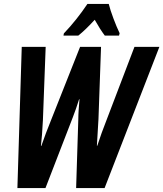

<svg xmlns="http://www.w3.org/2000/svg" viewBox="-20 -951 826 971"><path d="M303 -782 301 -771H376C400 -790 428 -817 459 -851C477 -819 494 -792 510 -771H582L585 -783C566 -822 539 -893 530 -931H422C388 -880 347 -828 303 -782ZM68 0H210L348 -357C360 -387 370 -418 380 -449H382C379 -413 376 -377 376 -348L365 0H509L786 -714H660L520 -347C501 -298 486 -258 472 -214H470C473 -257 475 -293 478 -349L491 -714H385L238 -343C220 -299 204 -256 189 -213H187C191 -245 194 -288 197 -343L211 -714H90Z"/></svg>

Font: Noto Sans ExtraCondensed
Style: Bold Italic
Weight: 700
Width: 2
Italic angle: -12°
Designer: Monotype Design Team
Foundry: Monotype Imaging Inc.
Version: Version 2.013